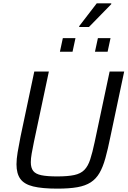

<svg xmlns="http://www.w3.org/2000/svg" viewBox="-20 -1113 761 1141"><path d="M321.1 8Q230.3 8 177 -5.1Q123.8 -18.2 100.9 -49.9Q78 -81.6 78 -136.6Q78 -167.5 84.8 -208.1Q91.5 -248.8 101.9 -300.5L183.8 -688H270.4L181.5 -268.9Q173.6 -229.7 168.3 -200.5Q163.1 -171.3 163.1 -149.1Q163.1 -115.6 177.4 -97.2Q191.7 -78.8 225.9 -71.7Q260.1 -64.6 319.6 -64.6Q383.5 -64.6 421.7 -72.9Q459.8 -81.2 481.4 -103.4Q503.1 -125.5 516.1 -165.6Q529.2 -205.6 542.6 -268.9L631.5 -688H718L636.1 -300.5Q621.1 -226.3 606.3 -173.2Q591.6 -120.1 571.2 -85Q550.9 -50 519.3 -29.5Q487.7 -9 439.8 -0.5Q391.9 8 321.1 8ZM544.4 -805.7 561.8 -886.3H636.8L619.5 -805.7ZM336.1 -805.7 353.4 -886.3H428.5L411.1 -805.7ZM450.7 -952.6V-957.6L555 -1093.3H641.2V-1088.3L508.7 -952.6Z"/></svg>

Font: Saira Thin
Style: Italic
Weight: 100
Italic angle: -12°
Designer: Hector Gatti with collaboration of the Omnibus-Type team
Foundry: Omnibus-Type
Version: Version 1.101